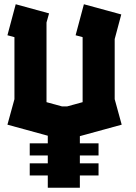

<svg xmlns="http://www.w3.org/2000/svg" viewBox="-20 -884 640 904"><path d="M120 -115H205V-152H120V-209H205V-245L15 -297L48 -417V-709L15 -718L54 -864L211 -821L199 -778V-403L272 -383H296L369 -403V-709L336 -718L375 -864L551 -816L520 -700V-417L553 -297L356 -243V-209H444V-152H356V-115H444V-58H356V0H205V-58H120Z"/></svg>

Font: Blaka Ink
Style: Regular
Weight: 400
Designer: Mohamed Gaber
Foundry: Kief Type Foundry
Version: Version 1.003; ttfautohint (v1.8.4.7-5d5b)